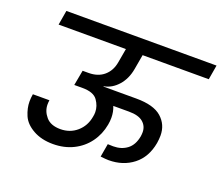

<svg xmlns="http://www.w3.org/2000/svg" viewBox="-121 -917 1256 1091"><g transform="rotate(20 507.0 -371.5)"><path d="M583 -561Q572 -500 536 -459.5Q500 -419 451 -410V-408H650Q755 -408 803 -365.5Q851 -323 851 -257Q851 -236 847 -211Q831 -121 769.5 -73Q708 -25 621 -25Q605 -25 572 -29L586 -109Q597 -108 619 -108Q668 -108 702.5 -134Q737 -160 747 -215Q749 -228 749 -240Q749 -277 721.5 -300.5Q694 -324 636 -324H541Q554 -293 554 -256Q554 -236 550 -214Q539 -153 504 -105Q469 -57 414.5 -30Q360 -3 292 -3Q222 -3 171.5 -31.5Q121 -60 103 -102.5Q85 -145 85 -185Q85 -206 89 -230H189Q187 -217 187 -204Q187 -164 215.5 -130.5Q244 -97 303 -97Q361 -97 402.5 -133Q444 -169 454 -227Q457 -241 457 -255Q457 -292 433 -326Q409 -360 342 -360H292L309 -452H345Q402 -452 438 -483Q474 -514 483 -567L498 -652H91L106 -740H1014L999 -652H599Z"/></g></svg>

Font: Fz Poppins Med
Style: Italic
Weight: 500
Italic angle: -10°
Designer: Ninad Kale (Devanagari), Jonny Pinhorn (Latin)
Foundry: Indian Type Foundry
Version: Vit hóa bi Vntype.Com & FontZin.Com